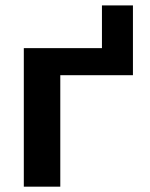

<svg xmlns="http://www.w3.org/2000/svg" viewBox="-20 -700 562 720"><path d="M69.3 0V-519.5H362.3V-679.7H478.5V-418H206.1V0Z"/></svg>

Font: GenEi M Gothic v2 Bold
Style: Regular
Weight: 700
Version: Version 2.0